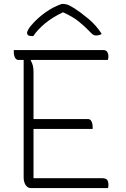

<svg xmlns="http://www.w3.org/2000/svg" viewBox="-20 -954 640 974"><path d="M136 0Q120 0 110 -15.5Q100 -31 100 -53V-650H73Q62 -650 56 -662Q50 -674 50 -690V-700H504Q519 -700 524.5 -690Q530 -680 530 -669Q530 -658 527 -650H138L136 -646Q150 -626 150 -589V-350H427Q438 -350 444 -338.5Q450 -327 450 -310V-300H150V-50H498Q516 -50 523 -42Q530 -34 530 -16Q530 -6 528 0ZM293 -934H302Q309 -934 320 -931Q331 -928 357 -912Q387 -893 427.5 -859.5Q468 -826 496 -782Q484 -774 467 -774Q458 -774 451.5 -778.5Q445 -783 432 -797Q407 -823 377.5 -846.5Q348 -870 301 -891H298Q244 -865 207 -834Q170 -803 149 -771H143Q128 -771 122.5 -775.5Q117 -780 117 -787Q117 -792 123.5 -804.5Q130 -817 146 -834Q175 -866 212.5 -892.5Q250 -919 293 -934Z"/></svg>

Font: Recursive Mn Csl St Lt
Style: Regular
Weight: 300
Monospace: yes
Version: Version 1.079;hotconv 1.0.112;makeotfexe 2.5.65598; ttfautoh